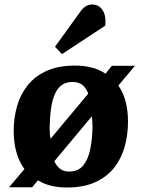

<svg xmlns="http://www.w3.org/2000/svg" viewBox="-20 -820 631 855"><path d="M20 14 89 -67Q65 -100 53 -142.5Q41 -185 41 -237Q41 -295 56 -347.5Q71 -400 103.5 -440.5Q136 -481 188 -504.5Q240 -528 314 -528Q355 -528 389 -519Q423 -510 450 -492L478 -527H581L507 -439Q529 -408 539.5 -367.5Q550 -327 550 -278Q550 -221 535.5 -168Q521 -115 489 -74Q457 -33 405 -9Q353 15 278 15Q239 15 207 7Q175 -1 149 -17L123 14ZM287 -56Q329 -56 351 -83.5Q373 -111 382 -156.5Q391 -202 392 -255Q392 -268 391 -279.5Q390 -291 389 -302L222 -102Q232 -80 248 -68Q264 -56 287 -56ZM205 -202 373 -403Q364 -428 347 -441.5Q330 -455 303 -455Q275 -455 256 -442Q237 -429 225 -402.5Q213 -376 207.5 -338Q202 -300 201 -250Q201 -237 202 -225Q203 -213 205 -202ZM337 -767Q348 -783 361 -791.5Q374 -800 391 -800Q420 -800 436.5 -775.5Q453 -751 449 -706L256 -579L225 -612Z"/></svg>

Font: Literata 18pt
Style: Bold Italic
Weight: 700
Italic angle: -2°
Designer: Latin by Veronika Burian and Jose Scaglione. Greek by Irene Vlachou. Cyrillic by Vera Evstafieva
Foundry: TypeTogether
Version: Version 3.103;gftools[0.9.29]